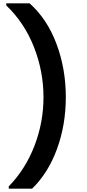

<svg xmlns="http://www.w3.org/2000/svg" viewBox="-20 -944 525 1161"><path d="M174 197H33V183Q134 79 188.5 -62.5Q243 -204 243 -356Q243 -512 185.5 -659Q128 -806 18 -911V-924H159Q266 -828 322 -677.5Q378 -527 378 -356Q378 -189 324.5 -43Q271 103 174 197Z"/></svg>

Font: SVN-Poppins SemiBold
Style: Regular
Weight: 600
Designer: Ninad Kale (Devanagari), Jonny Pinhorn (Latin)
Foundry: Indian Type Foundry
Version: Version 3.002 2017